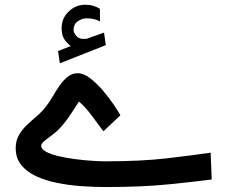

<svg xmlns="http://www.w3.org/2000/svg" viewBox="-20 -774 938 794"><path d="M272.5 -583.5Q255.9 -596.7 245.4 -612.8Q234.9 -628.9 234.9 -656.7Q234.9 -699.2 264.4 -726.8Q293.9 -754.4 332 -754.4Q350.6 -754.4 364.7 -750.2Q378.9 -746.1 393.1 -737.8L393.6 -685.5Q378.4 -693.4 365 -695.8Q351.6 -698.2 338.9 -698.2Q318.8 -698.2 301.5 -686Q284.2 -673.8 284.2 -650.4Q284.7 -636.2 298.1 -623Q311.5 -609.9 338.4 -613.8Q339.4 -613.8 340.6 -614.3Q341.8 -614.7 342.8 -615.2L410.2 -639.2L417.5 -587.4L227.5 -512.2L220.2 -563ZM416 -106.9Q564.9 -106.9 671.1 -119.4Q777.3 -131.8 851.1 -142.6L855.5 -31.7Q788.1 -22.9 677.7 -11.7Q567.4 -0.5 417 -0.5Q368.7 -0.5 316.7 -4.2Q264.6 -7.8 216.3 -17.6Q168 -27.3 129.2 -45.4Q90.3 -63.5 67.6 -92Q44.9 -120.6 44.9 -161.6Q44.9 -191.9 58.1 -215.1Q71.3 -238.3 91.3 -257.1Q111.3 -275.9 132.3 -293.9Q153.3 -312 168.9 -332Q183.1 -349.6 196.8 -373.3Q210.4 -397 225.8 -419.2Q241.2 -441.4 259.5 -456.3Q277.8 -471.2 301.3 -471.2Q325.7 -471.2 352.8 -450.4Q379.9 -429.7 405.3 -399.9Q430.7 -370.1 450 -341.6Q469.2 -313 478 -297.4L407.7 -231Q385.3 -260.7 359.6 -295.7Q334 -330.6 306.6 -354Q293.5 -334 283.7 -318.8Q273.9 -303.7 263.7 -288.8Q253.4 -273.9 236.8 -254.4Q219.2 -233.4 199 -218.3Q178.7 -203.1 164.6 -191.9Q150.4 -180.7 150.4 -170.9Q150.4 -157.2 170.4 -146.5Q190.4 -135.7 222.2 -128.2Q253.9 -120.6 290.3 -116Q326.7 -111.3 360.1 -109.1Q393.6 -106.9 416 -106.9Z"/></svg>

Font: Vazirmatn RD FD Medium
Style: Regular
Weight: 500
Designer: Saber Rastikerdar
Foundry: Saber Rastikerdar
Version: Version 33.003